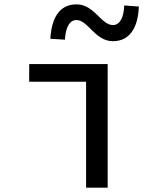

<svg xmlns="http://www.w3.org/2000/svg" viewBox="-20 -861 740 881"><path d="M331 -769C384 -769 416 -672 498 -672C579 -672 614 -740 617 -831L550 -836C548 -782 531 -746 498 -746C444 -746 413 -841 331 -841C250 -841 216 -774 211 -683L278 -679C281 -734 298 -769 331 -769ZM375 -486V0H474V-567H114V-486Z"/></svg>

Font: Kawkab Mono Light
Style: Bold
Weight: 400
Monospace: yes
Designer: Abdullah Arif
Foundry: Abdullah Arif
Version: Version 1.000;PS 000.500;hotconv 1.0.88;makeotf.lib2.5.64775